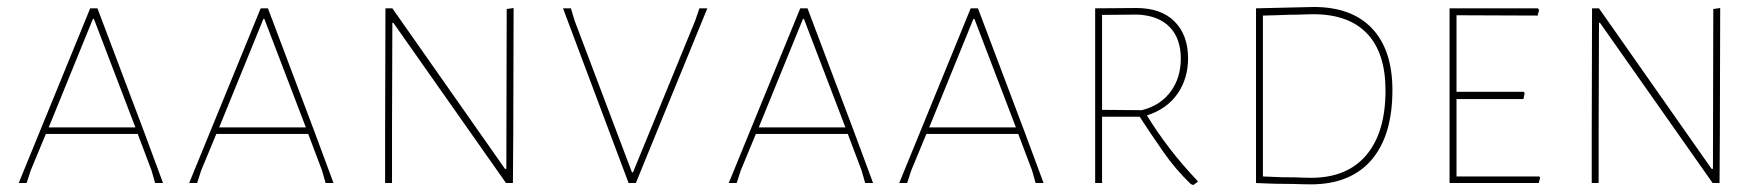

<svg xmlns="http://www.w3.org/2000/svg" viewBox="-20 -530 5109 556"><path d="M68.8 -36.1 57.1 0H34.2L241.2 -505.9H262.2L397 -148.9L452.1 0H429.2L418.9 -36.1L378.9 -142.1H112.8ZM249 -475.1 121.1 -161.1H372.1L252 -475.1Z M562.5 -36.1 550.8 0H527.8L734.9 -505.9H755.9L890.6 -148.9L945.8 0H922.9L912.6 -36.1L872.6 -142.1H606.4ZM742.7 -475.1 614.7 -161.1H865.7L745.6 -475.1Z M1115.2 -158.2V0H1095.2V-149.9L1096.2 -505.9H1116.2L1442.4 -41H1446.3L1447.3 -503.9L1467.3 -506.8L1466.3 -141.1L1465.3 0H1445.3L1119.1 -463.9H1116.2Z M1821.3 0H1800.3L1610.4 -505.9H1633.3L1644 -470.2L1810.1 -30.8H1813L1993.2 -470.2L2005.4 -505.9H2028.3Z M2125 -36.1 2113.3 0H2090.3L2297.4 -505.9H2318.4L2453.1 -148.9L2508.3 0H2485.4L2475.1 -36.1L2435.1 -142.1H2168.9ZM2305.2 -475.1 2177.2 -161.1H2428.2L2308.1 -475.1Z M2618.7 -36.1 2606.9 0H2584L2791 -505.9H2812L2946.8 -148.9L3002 0H2979L2968.8 -36.1L2928.7 -142.1H2662.6ZM2798.8 -475.1 2670.9 -161.1H2921.9L2801.8 -475.1Z M3171.4 0H3151.4V-505.9L3270.5 -506.8Q3342.3 -506.8 3381.3 -467.8Q3420.4 -428.7 3420.4 -360.8Q3420.4 -302.7 3390.1 -258.8Q3359.4 -214.4 3301.3 -195.8Q3330.1 -148.4 3368.7 -98.1Q3403.3 -53.2 3447.3 -6.8L3448.2 -2.9Q3443.4 0 3441.4 1.5L3435.5 5.9L3428.2 2.9Q3383.8 -40 3349.1 -89.8Q3311 -144.5 3280.3 -191.9H3171.4ZM3171.4 -211.9 3286.6 -210.9Q3340.8 -224.6 3370.6 -265.6Q3399.4 -305.2 3399.4 -359.9Q3399.4 -418 3367.7 -451.2Q3335.4 -484.9 3274.4 -487.8L3171.4 -486.8Z M3784.2 -509.8Q3895 -509.8 3953.6 -447.3Q4012.2 -384.8 4012.2 -269Q4012.2 -137.2 3951.2 -66.4Q3890.1 3.9 3775.4 3.9Q3760.3 3.9 3746.6 3.4Q3739.3 2.9 3724.6 2.7Q3710 2.4 3702.1 2.4Q3694.3 2.4 3678.5 2.2Q3662.6 2 3654.8 1.5Q3630.9 0.5 3617.2 0V-505.9ZM3992.2 -268.1Q3992.2 -376.5 3939 -432.6Q3885.7 -488.8 3783.2 -488.8Q3771 -488.8 3758.3 -488.3Q3751.5 -487.8 3737.5 -487.5Q3723.6 -487.3 3716.3 -487.3Q3686 -486.3 3671.4 -485.8Q3642.1 -484.9 3637.2 -484.9V-19Q3650.4 -18.6 3670.9 -17.6Q3677.7 -17.1 3691.7 -16.8Q3705.6 -16.6 3712.4 -16.6Q3719.2 -16.6 3732.2 -16.4Q3745.1 -16.1 3751.5 -15.6Q3763.7 -15.1 3776.4 -15.1Q3880.4 -15.1 3936 -80.1Q3992.2 -146 3992.2 -268.1Z M4436 0H4177.7V-505.9H4433.6L4437 -501L4432.6 -484.9L4197.8 -485.8V-264.2H4393.1L4395 -259.8L4391.6 -243.2H4197.8V-19H4437L4439.9 -16.1Z M4609.4 -158.2V0H4589.4V-149.9L4590.3 -505.9H4610.4L4936.5 -41H4940.4L4941.4 -503.9L4961.4 -506.8L4960.4 -141.1L4959.5 0H4939.5L4613.3 -463.9H4610.4Z"/></svg>

Font: Datalegreya
Style: Dot
Weight: 700
Designer: Figs Lab
Foundry: Figs Lab
Version: Version 1.002;PS 001.002;hotconv 1.0.70;makeotf.lib2.5.58329